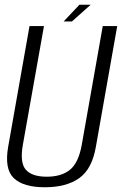

<svg xmlns="http://www.w3.org/2000/svg" viewBox="-20 -785 514 810"><path d="M169 5Q78.5 5 38.2 -33.5Q-2 -72 14.5 -166L104.5 -675H165.5L76.5 -174.5Q63 -98.5 89 -69Q115 -39.5 177 -39.5Q239.5 -39.5 275.5 -69Q311.5 -98.5 325 -174.5L413.5 -675H474.5L384.5 -166Q368.5 -72 314.2 -33.5Q260 5 169 5ZM248.5 -694.5 315 -765H362.5L283.5 -694.5Z"/></svg>

Font: Anybody Light
Style: Italic
Weight: 300
Italic angle: -10°
Designer: Tyler Finck
Foundry: Etcetera Type Company
Version: Version 1.010; ttfautohint (v1.8.3) -l 8 -r 50 -G 200 -x 14 